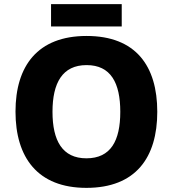

<svg xmlns="http://www.w3.org/2000/svg" viewBox="-20 -899 836 929"><path d="M569 -879H227V-771H569ZM741 -358C741 -580 637 -725 399 -725C162 -725 55 -580 55 -359C55 -137 162 10 398 10C637 10 741 -137 741 -358ZM234 -358C234 -498 282 -584 399 -584C516 -584 562 -498 562 -358C562 -218 516 -133 398 -133C282 -133 234 -218 234 -358Z"/></svg>

Font: Noto Sans Arabic ExtBd
Style: Regular
Weight: 800
Designer: Monotype Design Team, Nadine Chahine, Nizar Qandah and Khaled Hosny
Foundry: Monotype Imaging Inc.
Version: Version 2.012